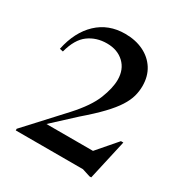

<svg xmlns="http://www.w3.org/2000/svg" viewBox="-171 -859 963 1007"><g transform="rotate(30 310.0 -355.0)"><path d="M575.5 -227 521 15.5H510.5L462 0H55V-10L255.5 -228Q332.5 -312.5 359 -379.8Q385.5 -447 385.5 -496.5Q385.5 -559.5 345.8 -597Q306 -634.5 242 -634.5Q178.5 -634.5 131.2 -600Q84 -565.5 62 -482L41.5 -486.5Q65 -599 132.2 -662.5Q199.5 -726 299.5 -726Q362.5 -726 411 -702.5Q459.5 -679 487 -635.8Q514.5 -592.5 514.5 -533.5Q514.5 -502 506 -471Q497.5 -440 475.2 -405Q453 -370 412.2 -327.2Q371.5 -284.5 307.5 -229.5L177.5 -109.5H459.5L561 -227Z"/></g></svg>

Font: Newsreader 72pt Medium
Style: Regular
Weight: 500
Designer: Hugues Gentile
Foundry: Production Type
Version: Version 1.003; ttfautohint (v1.8.3)